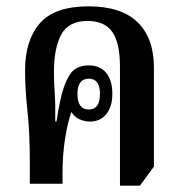

<svg xmlns="http://www.w3.org/2000/svg" viewBox="-20 -579 567 605"><path d="M358 6V-368Q358 -445 333.5 -479Q309 -513 256 -513Q196 -513 173 -470Q150 -427 150 -353Q150 -320 152.5 -284.5Q155 -249 154 -196H158Q169 -268 180.5 -302Q192 -336 207 -353Q226 -373 260 -373Q295 -373 314.5 -349.5Q334 -326 334 -283Q334 -243 315 -219.5Q296 -196 264 -196Q248 -196 232 -202.5Q216 -209 205 -226Q193 -193 185 -142Q177 -91 177 -33V0H74V-67Q74 -161 66.5 -229.5Q59 -298 59 -358Q59 -452 105.5 -505.5Q152 -559 259 -559Q362 -559 413.5 -509Q465 -459 465 -366V-54L421 6ZM260 -234Q295 -234 295 -283Q295 -331 260 -331Q224 -331 224 -283Q224 -234 260 -234Z"/></svg>

Font: Noto Serif Thai ExtraCondensed SemiBold
Style: Regular
Weight: 600
Width: 2
Designer: Monotype Design Team
Foundry: Monotype Imaging Inc.
Version: Version 2.001; ttfautohint (v1.8.4.7-5d5b)